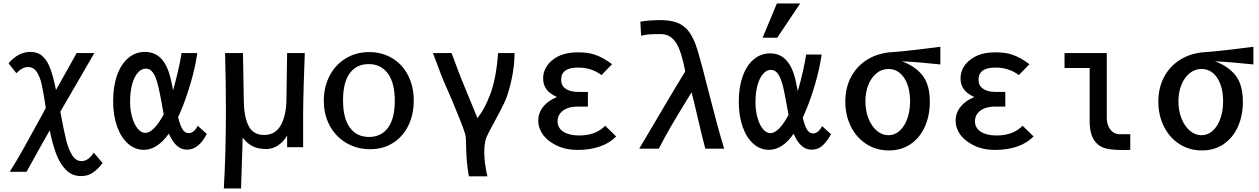

<svg xmlns="http://www.w3.org/2000/svg" viewBox="-20 -855 7240 1104"><path d="M266 -105.5Q201 8.5 132.5 133H36Q79.5 63.5 117 -3.8Q154.5 -71 219.5 -190L243.5 -234.5L240.5 -253Q229 -329.5 219.2 -372Q209.5 -414.5 191 -442Q172.5 -469.5 141 -469.5Q108 -469.5 74.5 -434L29 -491Q85 -556.5 155 -556.5Q199 -556.5 226.5 -530Q254 -503.5 270.2 -458Q286.5 -412.5 302 -338Q342.5 -408.5 390 -494.5Q400 -513.5 420.5 -550H522.5L433.5 -396.5L327 -213L331.5 -188.5Q348.5 -97.5 361.2 -46.8Q374 4 395.2 37.8Q416.5 71.5 449 71.5Q468.5 71.5 486.5 58.8Q504.5 46 519 22.5L570 82.5Q543.5 117 514.8 137.2Q486 157.5 446 157.5Q393.5 157.5 358 120.5Q322.5 83.5 301.8 26.8Q281 -30 266 -105.5Z M630.5 -273.5Q630.5 -359 653.5 -423Q676.5 -487 718 -521.8Q759.5 -556.5 813.5 -556.5Q910 -556.5 949.5 -443.5Q963 -404.5 975 -336Q991 -390.5 1004.8 -451.2Q1018.5 -512 1024 -550H1114.5Q1102.5 -465.5 1075 -373Q1047.5 -280.5 1016.5 -209L1004 -181.5Q1015 -135.5 1028.8 -112.5Q1042.5 -89.5 1064.5 -89.5Q1096 -89.5 1117 -132L1169 -85Q1123 5.5 1055 5.5Q990 5.5 951 -87Q884.5 6.5 807 6.5Q756.5 6.5 716.2 -28.8Q676 -64 653.2 -127.8Q630.5 -191.5 630.5 -273.5ZM815.5 -91Q840.5 -91 868 -119.8Q895.5 -148.5 921 -197.5V-198.5Q895.5 -346 883 -385Q871.5 -423 856 -441.8Q840.5 -460.5 818.5 -460.5Q794 -460.5 773.2 -437.8Q752.5 -415 740.2 -371.8Q728 -328.5 728 -271Q728 -221.5 740 -180.2Q752 -139 772 -115Q792 -91 815.5 -91Z M1279 -221.5Q1279 -390 1274 -550H1377L1382 -270.5Q1383.5 -181.5 1409.8 -130.2Q1436 -79 1499 -79Q1563.5 -79 1594.8 -135.2Q1626 -191.5 1627 -283L1631 -550H1732.5Q1729.5 -480 1726.2 -363.8Q1723 -247.5 1723 -196V-8.5H1631V-76.5Q1612.5 -42 1580.2 -20Q1548 2 1512 2Q1467 2 1434.8 -13Q1402.5 -28 1375.5 -63.5L1366 228.5H1267Q1279 24.5 1279 -221.5Z M1842 -276Q1842 -355.5 1875.2 -419.2Q1908.5 -483 1968 -519.2Q2027.5 -555.5 2103 -555.5Q2176.5 -555.5 2235 -520.5Q2293.5 -485.5 2326.2 -422Q2359 -358.5 2359 -276Q2359 -196.5 2328 -133Q2297 -69.5 2240 -33.2Q2183 3 2108 3Q2034.5 3 1973.5 -31.8Q1912.5 -66.5 1877.2 -130.2Q1842 -194 1842 -276ZM2250 -275Q2250 -379 2210 -432.8Q2170 -486.5 2099.5 -486.5Q2030 -486.5 1991.2 -434Q1952.5 -381.5 1952.5 -278.5Q1952.5 -174.5 1992 -121Q2031.5 -67.5 2102 -67.5Q2171 -67.5 2210.5 -119.8Q2250 -172 2250 -275Z M2660 -20.5Q2659.5 -36 2659.2 -49.8Q2659 -63.5 2657.5 -72Q2654 -95.5 2610.2 -203Q2566.5 -310.5 2545.5 -355.5Q2521 -408.5 2469.5 -550H2576.5Q2583 -534 2602 -482Q2609 -463.5 2615.8 -444.8Q2622.5 -426 2630.5 -407L2725.5 -175.5Q2750.5 -208.5 2766.8 -240Q2783 -271.5 2799 -313Q2833.5 -404 2844 -550H2938.5Q2938.5 -477.5 2922 -400.2Q2905.5 -323 2883 -271Q2870 -241 2823.5 -155.5Q2785 -86 2776.5 -64.5Q2764.5 -31.5 2764.5 18.5Q2764.5 81 2782.5 159H2676Q2667 108 2664 68Q2661 28 2660 -20.5Z M3145.5 -39Q3111.5 -62 3093.2 -94Q3075 -126 3075 -160Q3075 -205.5 3103 -240.8Q3131 -276 3182.5 -297Q3142 -315 3122.5 -341Q3103 -367 3103 -404.5Q3103 -437.5 3118.5 -465.5Q3134 -493.5 3162.5 -514Q3214.5 -554 3302.5 -554Q3332 -554 3354.8 -551Q3377.5 -548 3399.5 -541Q3424 -532.5 3447 -520Q3470 -507.5 3499.5 -486L3438.5 -423.5Q3380.5 -466.5 3303.5 -466.5Q3206.5 -466.5 3206.5 -396.5Q3206.5 -363 3232.5 -344.8Q3258.5 -326.5 3304 -326.5H3360.5V-242H3298Q3266.5 -242 3241 -232Q3215.5 -222 3200.8 -203Q3186 -184 3186 -158Q3186 -119 3219.8 -97.5Q3253.5 -76 3309.5 -76Q3406 -76 3460 -132L3523 -70.5Q3487 -33 3430.5 -13Q3374 7 3302.5 7Q3255.5 7 3217.2 -4.2Q3179 -15.5 3145.5 -39Z M3770 -193.5Q3806.5 -255.5 3845.8 -321.5Q3885 -387.5 3920 -444.5Q3905.5 -521 3887.8 -567.5Q3870 -614 3843.8 -636.5Q3817.5 -659 3778.5 -659Q3737.5 -659 3714.8 -657.5Q3692 -656 3666.5 -649.5L3662 -730.5Q3694.5 -735.5 3714.5 -737Q3734.5 -738.5 3766 -739.5Q3831 -740.5 3872.2 -725.2Q3913.5 -710 3941.8 -672.5Q3970 -635 3991 -566Q4015 -486 4054.5 -328Q4082.5 -218.5 4101.5 -148.2Q4120.5 -78 4144 0H4035.5Q4027 -31 4015.5 -78.2Q4004 -125.5 3993.5 -171Q3968.5 -280 3956.5 -324Q3938.5 -294 3929.5 -280Q3875.5 -192.5 3840.8 -133Q3806 -73.5 3768 0H3655.5Q3691.5 -59.5 3770 -193.5Z M4228 -269.5Q4228 -353.5 4250.5 -416.5Q4273 -479.5 4314 -513.8Q4355 -548 4408 -548Q4457 -548 4490.2 -519.2Q4523.5 -490.5 4542 -437Q4554.5 -400.5 4567.5 -331Q4583 -384 4596.5 -444Q4610 -504 4615.5 -541.5H4704.5Q4692.5 -458 4665.5 -366.8Q4638.5 -275.5 4608 -206L4596 -178.5Q4606.5 -133 4620 -110.5Q4633.5 -88 4655 -88Q4685.5 -88 4707 -130L4758 -83.5Q4740 -47.5 4712.8 -21Q4685.5 5.5 4646 5.5Q4582 5.5 4543.5 -86Q4479 6.5 4401.5 6.5Q4351.5 6.5 4312 -28.2Q4272.5 -63 4250.2 -125.8Q4228 -188.5 4228 -269.5ZM4365 -638 4447 -835H4581L4449 -638ZM4410 -89.5Q4434.5 -89.5 4461.8 -118Q4489 -146.5 4514 -194.5V-195.5Q4488 -344 4476.5 -379Q4465 -416.5 4449.8 -435Q4434.5 -453.5 4413 -453.5Q4389 -453.5 4368.5 -431Q4348 -408.5 4336 -366.2Q4324 -324 4324 -267Q4324 -218 4335.8 -177.2Q4347.5 -136.5 4367.2 -113Q4387 -89.5 4410 -89.5Z M4840.5 -270.5Q4840.5 -351.5 4874.8 -414.8Q4909 -478 4971 -514.8Q5033 -551.5 5114 -555.5Q5153.5 -558 5236 -567.5Q5318.5 -577 5387 -586V-484.5Q5261 -498 5165.5 -502.5Q5242.5 -475 5284.5 -421.2Q5326.5 -367.5 5326.5 -270Q5326.5 -190 5297.8 -126.2Q5269 -62.5 5215.8 -26.2Q5162.5 10 5091 10Q5019 10 4962 -26.5Q4905 -63 4872.8 -127.2Q4840.5 -191.5 4840.5 -270.5ZM5213 -273Q5213 -327 5197.8 -369.2Q5182.5 -411.5 5154.5 -435Q5126.5 -458.5 5089 -458.5Q5050.5 -458.5 5020.2 -434Q4990 -409.5 4973 -367Q4956 -324.5 4956 -272Q4956 -218 4973.8 -173.5Q4991.5 -129 5021.8 -103.2Q5052 -77.5 5088.5 -77.5Q5124.5 -77.5 5153 -103Q5181.5 -128.5 5197.2 -173.2Q5213 -218 5213 -273Z M5545.5 -39Q5511.5 -62 5493.2 -94Q5475 -126 5475 -160Q5475 -205.5 5503 -240.8Q5531 -276 5582.5 -297Q5542 -315 5522.5 -341Q5503 -367 5503 -404.5Q5503 -437.5 5518.5 -465.5Q5534 -493.5 5562.5 -514Q5614.5 -554 5702.5 -554Q5732 -554 5754.8 -551Q5777.5 -548 5799.5 -541Q5824 -532.5 5847 -520Q5870 -507.5 5899.5 -486L5838.5 -423.5Q5780.5 -466.5 5703.5 -466.5Q5606.5 -466.5 5606.5 -396.5Q5606.5 -363 5632.5 -344.8Q5658.5 -326.5 5704 -326.5H5760.5V-242H5698Q5666.5 -242 5641 -232Q5615.5 -222 5600.8 -203Q5586 -184 5586 -158Q5586 -119 5619.8 -97.5Q5653.5 -76 5709.5 -76Q5806 -76 5860 -132L5923 -70.5Q5887 -33 5830.5 -13Q5774 7 5702.5 7Q5655.5 7 5617.2 -4.2Q5579 -15.5 5545.5 -39Z M6245.5 -158.5V-464H6101V-550H6344V-180Q6344 -149.5 6354 -128Q6364 -106.5 6379.5 -95.5Q6395 -84.5 6412 -83.5H6479V7L6438.5 7.5Q6380.5 7.5 6346.5 0.5Q6298.5 -9 6272 -47.8Q6245.5 -86.5 6245.5 -158.5Z M6640.5 -270.5Q6640.5 -351.5 6674.8 -414.8Q6709 -478 6771 -514.8Q6833 -551.5 6914 -555.5Q6953.5 -558 7036 -567.5Q7118.5 -577 7187 -586V-484.5Q7061 -498 6965.5 -502.5Q7042.5 -475 7084.5 -421.2Q7126.5 -367.5 7126.5 -270Q7126.5 -190 7097.8 -126.2Q7069 -62.5 7015.8 -26.2Q6962.5 10 6891 10Q6819 10 6762 -26.5Q6705 -63 6672.8 -127.2Q6640.5 -191.5 6640.5 -270.5ZM7013 -273Q7013 -327 6997.8 -369.2Q6982.5 -411.5 6954.5 -435Q6926.5 -458.5 6889 -458.5Q6850.5 -458.5 6820.2 -434Q6790 -409.5 6773 -367Q6756 -324.5 6756 -272Q6756 -218 6773.8 -173.5Q6791.5 -129 6821.8 -103.2Q6852 -77.5 6888.5 -77.5Q6924.5 -77.5 6953 -103Q6981.5 -128.5 6997.2 -173.2Q7013 -218 7013 -273Z"/></svg>

Font: JuliaMono SemiBold
Style: Regular
Weight: 600
Monospace: yes
Designer: cormullion
Foundry: corm
Version: Version 0.055; ttfautohint (v1.8.4)